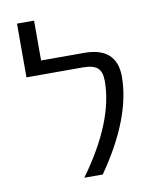

<svg xmlns="http://www.w3.org/2000/svg" viewBox="-79 -751 650 811"><g transform="rotate(-10 245.5 -345.0)"><path d="M307.6 -519.5Q446.3 -519.5 447.3 -394.5Q447.3 -216.8 295.9 0H216.8Q373 -214.8 373 -387.7Q373 -426.8 354.5 -443.4Q335.9 -460 292 -460H49.8V-690.4H123V-519.5Z"/></g></svg>

Font: Gen Shin Gothic Normal
Style: Regular
Weight: 300
Designer: [Source Han Sans]
Ryoko NISHIZUKA  (kana & ideographs); Paul D. Hunt (Latin, Greek & Cyrillic); Wenlong ZHANG  (bopomofo
Version: Version 1.002.20150607